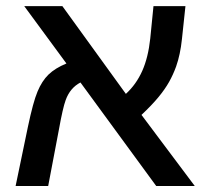

<svg xmlns="http://www.w3.org/2000/svg" viewBox="-20 -622 686 642"><path d="M177.2 -189.9 141.1 0H32.2L73.2 -197.3Q90.8 -281.2 105.5 -315.9Q120.1 -351.1 142.1 -372.6Q164.1 -394 202.1 -409.7L61 -601.6H188.5L400.9 -308.1Q435.5 -339.8 455.6 -384.8Q475.6 -429.7 482.4 -493.2L493.2 -601.6H600.1L588.4 -491.7Q583 -439.5 568.8 -399.4Q559.1 -372.6 545.4 -348.1Q531.7 -323.7 510 -297.4Q488.3 -271 453.1 -237.8L631.3 0H502.4L249 -346.2Q214.4 -328.1 199.7 -287.6Q194.8 -274.4 189.2 -250Q183.6 -225.6 177.2 -189.9Z"/></svg>

Font: Arimo Medium
Style: Regular
Weight: 500
Designer: Steve Matteson
Foundry: Monotype Imaging Inc.
Version: Version 1.33